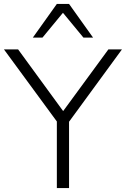

<svg xmlns="http://www.w3.org/2000/svg" viewBox="-27 -956 640 976"><path d="M262 0V-366L277 -318L-7 -705H65L303 -379H285L524 -705H593L310 -318L324 -366V0ZM140 -765 262 -936H324L446 -765H397L293 -891L189 -765Z"/></svg>

Font: Nunito Sans 12pt Light
Style: Regular
Weight: 300
Designer: Vernon Adams
Foundry: Vernon Adams
Version: Version 3.101;gftools[0.9.27]